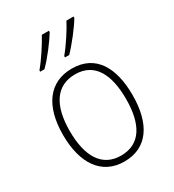

<svg xmlns="http://www.w3.org/2000/svg" viewBox="-187 -871 892 986"><g transform="rotate(-30 259.5 -378.0)"><path d="M404 -758V-766H362C341 -725 295 -654 261 -614V-606H286C326 -647 381 -718 404 -758ZM258 -758V-766H216C194 -725 149 -655 114 -614V-606H139C181 -647 234 -718 258 -758ZM465 -265C465 -428 403 -539 262 -539C128 -539 53 -438 53 -266C53 -97 125 10 259 10C397 10 465 -97 465 -265ZM93 -266C93 -417 149 -505 262 -505C380 -505 426 -406 426 -265C426 -115 374 -25 259 -25C146 -25 93 -117 93 -266Z"/></g></svg>

Font: Noto Sans Myanmar SemiCondensed ExtraLight
Style: Regular
Weight: 200
Width: 4
Designer: Monotype Design Team
Foundry: Monotype Imaging Inc.
Version: Version 2.107